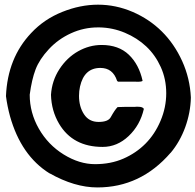

<svg xmlns="http://www.w3.org/2000/svg" viewBox="-20 -781 848 833"><path d="M720.2 -118.2Q590.3 32.2 402.3 32.2Q303.7 32.2 194.8 -29.3V-28.8Q71.3 -106 23.4 -276.9Q11.7 -319.8 5.9 -363.8Q12.7 -529.3 115.2 -637.7Q171.4 -697.8 249.8 -729.2Q328.1 -760.7 405.3 -760.7Q482.4 -760.7 555.2 -729.5Q627.9 -698.2 682.1 -644.5Q736.3 -590.8 770.3 -516.1Q804.2 -441.4 808.1 -357.9Q806.6 -292.5 783.7 -229.2Q760.7 -166 720.2 -117.7ZM411.6 -662.1H404.8Q343.8 -662.1 288.1 -636.7Q232.4 -611.3 191.7 -567.4Q150.9 -523.4 134.3 -479.7Q117.7 -436 108.9 -370.1Q108.9 -292 148.7 -222.4Q188.5 -152.8 256.3 -110.8Q324.2 -68.8 392.3 -68.8Q460.4 -68.8 515.4 -92.8Q570.3 -116.7 611.1 -157.7Q651.9 -198.7 676.5 -256.8Q701.2 -314.9 701.2 -376.5Q701.2 -438 677.5 -490.2Q653.8 -542.5 614.3 -579.6Q574.7 -616.7 521.7 -638.9Q468.8 -661.1 411.6 -662.1ZM564.9 -317.4 571.8 -317.9H578.1Q600.6 -317.9 604 -308.1Q587.9 -237.8 538.1 -190.7Q488.3 -143.6 425.3 -143.6Q295.9 -143.6 236.3 -244.1Q203.1 -300.3 201.2 -369.6Q205.1 -430.7 237.8 -481Q270.5 -531.2 319.1 -558.6Q367.7 -585.9 420.9 -585.9Q494.6 -585.9 538.8 -543.7Q583 -501.5 598.6 -430.7Q596.7 -426.3 575.7 -426.3L564.5 -426.8H491.7L487.8 -430.7Q469.7 -486.3 415.5 -486.3Q345.2 -486.3 327.1 -405.3Q322.8 -385.7 322.8 -365.2Q322.8 -318.4 344.5 -285.2Q366.2 -252 407.7 -252Q449.2 -252 460.4 -272.5Q478.5 -305.2 490.2 -316.4Q503.4 -317.4 525.9 -317.4ZM599.1 -431.2V-430.2L598.6 -430.7Z"/></svg>

Font: Bowlby One
Style: Regular
Weight: 400
Designer: vernon adams
Foundry: vernon adams
Version: Version 1.001